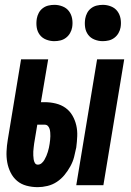

<svg xmlns="http://www.w3.org/2000/svg" viewBox="-20 -765 540 793"><path d="M295 0 381 -520H493L407 0ZM136 8Q112 8 89.5 2Q67 -4 50.5 -18Q34 -32 24 -52Q14 -72 10 -94Q6 -116 7 -139.5Q8 -163 12 -187L67 -520H179L149 -343H165Q188 -343 210.5 -337.5Q233 -332 250.5 -319.5Q268 -307 279 -288Q290 -269 295 -247.5Q300 -226 299 -202.5Q298 -179 295 -156Q291 -136 286 -116.5Q281 -97 270.5 -78Q260 -59 246.5 -42.5Q233 -26 215 -14Q197 -2 176 3Q155 8 136 8ZM136 -85Q145 -85 152 -91Q159 -97 163.5 -105Q168 -113 171.5 -121Q175 -129 177.5 -137.5Q180 -146 182 -154.5Q184 -163 185 -171Q186 -179 187 -187Q188 -195 188 -202.5Q188 -210 187.5 -217.5Q187 -225 185 -232Q183 -239 178 -244.5Q173 -250 165 -250H134L121 -172Q120 -164 119 -155.5Q118 -147 117.5 -139Q117 -131 117.5 -123Q118 -115 119 -107Q120 -99 124 -92Q128 -85 136 -85ZM404 -595Q387 -595 370.5 -601.5Q354 -608 344 -621.5Q334 -635 331.5 -652.5Q329 -670 332 -688Q334 -700 340 -711.5Q346 -723 356.5 -731Q367 -739 379.5 -742Q392 -745 405 -745Q422 -745 438.5 -738.5Q455 -732 465 -718.5Q475 -705 478 -687.5Q481 -670 478 -652Q476 -640 469.5 -628.5Q463 -617 452.5 -609Q442 -601 429.5 -598Q417 -595 404 -595ZM204 -595Q187 -595 170.5 -601.5Q154 -608 144 -621.5Q134 -635 131.5 -652.5Q129 -670 132 -688Q134 -700 140 -711.5Q146 -723 156.5 -731Q167 -739 179.5 -742Q192 -745 205 -745Q222 -745 238.5 -738.5Q255 -732 265 -718.5Q275 -705 278 -687.5Q281 -670 278 -652Q276 -640 269.5 -628.5Q263 -617 252.5 -609Q242 -601 229.5 -598Q217 -595 204 -595Z"/></svg>

Font: Iosevka Heavy
Style: Italic
Weight: 900
Italic angle: -9°
Monospace: yes
Designer: Belleve Invis
Foundry: Belleve Invis
Version: Version 32.5.0; ttfautohint (v1.8.4)